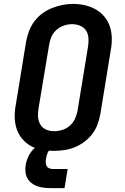

<svg xmlns="http://www.w3.org/2000/svg" viewBox="-20 -766 640 985"><path d="M255 8Q224 8 193.5 2.5Q163 -3 137.5 -17.5Q112 -32 93 -55Q74 -78 65 -106Q56 -134 55.5 -165.5Q55 -197 61 -228L114 -553Q119 -580 129 -606.5Q139 -633 156 -656Q173 -679 196.5 -696.5Q220 -714 246.5 -724.5Q273 -735 300 -740.5Q327 -746 355 -746Q386 -746 416 -739Q446 -732 471.5 -717.5Q497 -703 516 -680Q535 -657 544 -629Q553 -601 553.5 -569.5Q554 -538 548 -507L495 -182Q490 -155 480.5 -128.5Q471 -102 453.5 -79Q436 -56 412.5 -38.5Q389 -21 363 -10.5Q337 0 309.5 4Q282 8 255 8ZM257 -93Q279 -93 300 -99.5Q321 -106 338 -121Q355 -136 364.5 -156.5Q374 -177 378 -199L431 -523Q435 -545 434 -567.5Q433 -590 422.5 -607.5Q412 -625 392 -633.5Q372 -642 350 -642Q329 -642 308 -635Q287 -628 270 -613Q253 -598 244 -577.5Q235 -557 232 -536L178 -212Q174 -190 175 -168Q176 -146 186.5 -128Q197 -110 216 -101.5Q235 -93 257 -93ZM311 199H236Q218 199 201 196.5Q184 194 168 188Q152 182 139.5 171.5Q127 161 119.5 146.5Q112 132 110.5 114.5Q109 97 112 79Q116 56 127.5 33Q139 10 158.5 -7Q178 -24 202 -31Q226 -38 250 -38L244 0Q237 0 231.5 6.5Q226 13 223.5 20Q221 27 219 34Q217 41 216 48Q214 58 214.5 68Q215 78 219.5 86Q224 94 233 97.5Q242 101 252 101H327Z"/></svg>

Font: Iosevka Slab Extended
Style: Bold Italic
Weight: 700
Width: 7
Italic angle: -9°
Monospace: yes
Designer: Belleve Invis
Foundry: Belleve Invis
Version: Version 11.1.0; ttfautohint (v1.8.3)